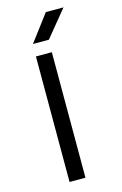

<svg xmlns="http://www.w3.org/2000/svg" viewBox="-138 -990 669 1049"><g transform="rotate(-15 196.5 -465.0)"><path d="M209 -710V0H119V-710ZM121 -780 234 -930H334L211 -780Z"/></g></svg>

Font: Violet Sans
Style: Regular
Weight: 400
Designer: Calvin Waterman
Foundry: Violet Office
Version: Version 1.013